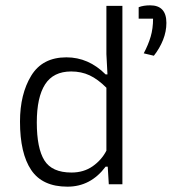

<svg xmlns="http://www.w3.org/2000/svg" viewBox="-20 -691 644 720"><path d="M519 -491Q536 -523 545 -553.5Q554 -584 554 -621H500V-664Q518 -671 543 -671Q604 -671 604 -605Q604 -573 591.5 -541.5Q579 -510 557 -482ZM55 -235Q55 -338 97 -407Q139 -476 229 -476Q312 -476 376 -412H383L379 -488V-669H439V0H388L384 -66H376Q320 9 233 9Q139 9 97 -53.5Q55 -116 55 -235ZM379 -126V-362Q347 -394 316 -408.5Q285 -423 247 -423Q180 -423 149 -374.5Q118 -326 118 -232Q118 -135 146.5 -89.5Q175 -44 248 -44Q294 -44 327.5 -67.5Q361 -91 379 -126Z"/></svg>

Font: Athiti
Style: Regular
Weight: 400
Designer: CadsonDemak Team
Foundry: CadsonDemak
Version: Version 1.033